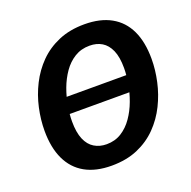

<svg xmlns="http://www.w3.org/2000/svg" viewBox="-129 -843 978 983"><g transform="rotate(-20 360.5 -351.5)"><path d="M148.7 -398.2H614.4L601.2 -310.3H135.5ZM317.1 12.1Q231.3 12.1 172.6 -20.8Q114 -53.8 83.9 -117.5Q53.8 -181.3 53.8 -272.9Q53.8 -333.4 67.6 -396.2Q81.3 -459 110.3 -516.4Q139.3 -573.8 183.9 -618.9Q228.6 -664 290.3 -690.2Q351.9 -716.4 431.3 -716.4Q517.5 -716.4 576.2 -683.6Q635 -650.9 665 -587.6Q694.9 -524.4 694.9 -432.7Q694.9 -372.8 681.1 -310.2Q667.4 -247.5 638.9 -190Q610.5 -132.4 565.8 -86.7Q521.1 -41 459.4 -14.4Q397.8 12.1 317.1 12.1ZM330 -99.9Q376 -99.9 411.4 -122.3Q446.7 -144.6 472.3 -181.5Q498 -218.4 514.5 -263.1Q531.1 -307.8 538.7 -353.1Q546.4 -398.4 546.4 -436.9Q546.4 -496.6 530.2 -533.4Q514 -570.1 485.6 -587.2Q457.3 -604.3 418.8 -604.3Q372.7 -604.3 337.1 -582.4Q301.4 -560.4 275.9 -523.8Q250.4 -487.2 234 -442.9Q217.7 -398.6 210 -353.6Q202.4 -308.6 202.4 -270.1Q202.4 -210 218.4 -172.4Q234.4 -134.8 263.5 -117.4Q292.5 -99.9 330 -99.9Z"/></g></svg>

Font: Bitter Thin
Style: Italic
Weight: 100
Italic angle: -9°
Designer: Sol Matas, and Bitter project Authors
Foundry: Sol Matas
Version: Version 2.002